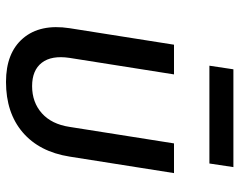

<svg xmlns="http://www.w3.org/2000/svg" viewBox="-99 -689 798 640"><g transform="rotate(90 300.0 -369.0)"><path d="M253 10Q156 10 107.5 -47Q59 -104 74 -202L129 -550H228L173 -202Q164 -142 189 -109.5Q214 -77 267 -77Q321 -77 357.5 -109.5Q394 -142 403 -202L458 -550H557L502 -202Q486 -101 421 -45.5Q356 10 253 10ZM199 -668 211 -748H537L525 -668Z"/></g></svg>

Font: JetBrains Mono NL Medium
Style: Italic
Weight: 500
Italic angle: -9°
Monospace: yes
Designer: Philipp Nurullin, Konstantin Bulenkov
Foundry: JetBrains
Version: Version 2.305; ttfautohint (v1.8.4.7-5d5b)